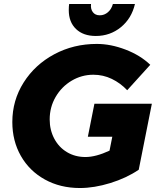

<svg xmlns="http://www.w3.org/2000/svg" viewBox="-20 -933 792 966"><path d="M455 -411H744L678 -79Q616 -37 535 -12Q454 13 382 13Q283 13 205.5 -30Q128 -73 85 -148.5Q42 -224 42 -319Q42 -428 99 -518Q156 -608 253 -660Q350 -712 467 -712Q537 -712 611.5 -683.5Q686 -655 736 -607L620 -479Q586 -515 542.5 -536Q499 -557 450 -557Q391 -557 340.5 -527Q290 -497 260 -445.5Q230 -394 230 -332Q230 -279 253 -235.5Q276 -192 317 -167.5Q358 -143 410 -143Q462 -143 531 -175L545 -245H422ZM482 -856Q505 -856 523 -871.5Q541 -887 548 -913H659Q642 -840 588 -796Q534 -752 462 -752Q399 -752 362.5 -787Q326 -822 326 -882Q326 -902 328 -913H438Q435 -888 447 -872Q459 -856 482 -856Z"/></svg>

Font: Gontserrat
Style: Bold Italic
Weight: 700
Italic angle: -11.3°
Designer: Julieta Ulanovsky
Foundry: Julieta Ulanovsky
Version: Version 6.001